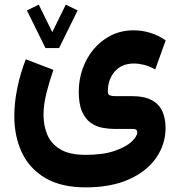

<svg xmlns="http://www.w3.org/2000/svg" viewBox="-20 -559 766 825"><path d="M175.3 -352.5 95.7 -514.2 146.5 -539.1 204.6 -420.9 262.7 -539.1 313.5 -514.2 233.9 -352.5ZM348.1 246.1Q243.2 246.1 175 206.1Q106.9 166 74.2 96.7Q41.5 27.3 41.5 -59.6Q41.5 -117.7 54.2 -179.9Q66.9 -242.2 90.8 -304.2L209.5 -258.8Q191.4 -207 179.2 -157.7Q167 -108.4 167 -65.4Q167 -18.6 183.6 20.5Q200.2 59.6 239.7 83Q279.3 106.4 348.1 106.4Q422.4 106.4 471.7 89.6Q521 72.8 545.4 49.8Q569.8 26.9 569.8 9.3Q569.8 -4.9 552.2 -4.9H473.1Q448.2 -4.9 421.1 -9.8Q394 -14.6 370.6 -30.8Q347.2 -46.9 332.8 -79.1Q318.4 -111.3 318.4 -165.5Q318.4 -216.3 335 -263.4Q351.6 -310.5 382.6 -347.7Q413.6 -384.8 457 -406.7Q500.5 -428.7 554.7 -428.7Q591.3 -428.7 626.7 -417.7Q662.1 -406.7 691.9 -385.3L647 -260.7Q621.6 -274.9 598.4 -280.5Q575.2 -286.1 555.7 -286.1Q502.9 -286.1 473.1 -251.7Q443.4 -217.3 443.4 -166Q443.4 -152.8 451.9 -149.4Q460.4 -146 473.1 -146H544.4Q600.6 -146 632.6 -128.4Q664.6 -110.8 678 -79.8Q691.4 -48.8 691.4 -9.3Q691.4 60.5 651.4 118.7Q611.3 176.8 534.7 211.4Q458 246.1 348.1 246.1Z"/></svg>

Font: Vazirmatn UI FD ExtraBold
Style: Regular
Weight: 800
Designer: Saber Rastikerdar
Foundry: Saber Rastikerdar
Version: Version 33.003